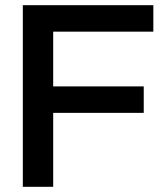

<svg xmlns="http://www.w3.org/2000/svg" viewBox="-20 -720 635 740"><path d="M68 -700H571V-598H185V-387H534V-285H185V0H68Z"/></svg>

Font: Bai Jamjuree SemiBold
Style: Regular
Weight: 600
Version: Version 1.000; ttfautohint (v1.6)